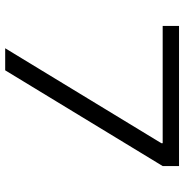

<svg xmlns="http://www.w3.org/2000/svg" viewBox="-5 -705 710 740"><g transform="rotate(90 350.0 -335.0)"><path d="M80 -607H532V-602L166 0H251L620 -607V-670H80Z"/></g></svg>

Font: LT Wave Light
Style: Regular
Weight: 300
Designer: Daniel Lyons
Version: Version 2.5 (Glyphs App)